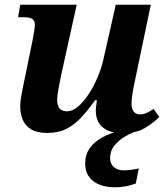

<svg xmlns="http://www.w3.org/2000/svg" viewBox="-20 -556 713 816"><path d="M504 10Q460 10 434.5 -3Q409 -16 398 -37.5Q387 -59 387 -86Q387 -94 389 -108.5Q391 -123 392 -130H384Q355 -89 326 -57.5Q297 -26 262.5 -8.5Q228 9 180 9Q137 9 112 -6.5Q87 -22 76.5 -47.5Q66 -73 66 -102Q66 -127 72 -157Q78 -187 83 -212L119 -388Q123 -408 125.5 -425Q128 -442 128 -450Q128 -470 116 -476.5Q104 -483 75 -483H57L66 -536H306L240 -237Q235 -213 229 -181.5Q223 -150 223 -131Q223 -109 232.5 -96Q242 -83 266 -83Q288 -83 311 -102.5Q334 -122 355.5 -154Q377 -186 393.5 -224.5Q410 -263 419 -301L472 -536H621L553 -211Q549 -193 546 -176.5Q543 -160 541 -144.5Q539 -129 539 -115Q539 -93 548.5 -81.5Q558 -70 574 -70Q590 -70 603 -76Q616 -82 633 -93L657 -59Q633 -34 596 -12Q559 10 504 10ZM470 240Q409.8 240 375.9 213.5Q342 187 342 138Q342 102 361 74.5Q380 47 413.5 28.5Q447 10 490 0H567Q544 6 516 21.5Q488 37 468 60.5Q448 84 448 117Q448 140.5 464 154.2Q480 168 505 168Q519 168 535 166Q551 164 570 160L557 224Q538.2 231 515.6 235.5Q493 240 470 240Z"/></svg>

Font: Noto Serif
Style: Italic
Weight: 400
Italic angle: -12°
Designer: Monotype Design Team
Foundry: Monotype Imaging Inc.
Version: Version 2.013